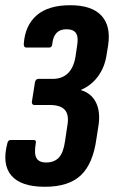

<svg xmlns="http://www.w3.org/2000/svg" viewBox="-40 -522 448 735"><path d="M132 193Q40 193 3.5 150Q-33 107 -12 27Q-9 14 0 14H89Q100 14 97 26Q90 66 99.5 83Q109 100 137 100Q168 100 185.5 81Q203 62 209 18L218 -42Q225 -82 208.5 -101Q192 -120 152 -120H91Q87 -120 84 -123.5Q81 -127 82 -132L94 -208Q95 -213 98.5 -216.5Q102 -220 106 -220H161Q198 -220 220 -241.5Q242 -263 249 -305L255 -346Q261 -380 251 -395Q241 -410 214 -410Q190 -410 176.5 -396Q163 -382 160 -353Q160 -348 157 -344Q154 -340 150 -340H60Q51 -340 51 -354Q56 -425 100.5 -463.5Q145 -502 229 -502Q311 -502 348 -462.5Q385 -423 374 -349L368 -312Q361 -265 335.5 -230Q310 -195 270 -178V-177Q310 -165 327.5 -129.5Q345 -94 337 -41L329 10Q316 105 269.5 149Q223 193 132 193Z"/></svg>

Font: Sofia Sans Condensed ExtraBold
Style: Italic
Weight: 800
Italic angle: -9°
Version: Version 4.100